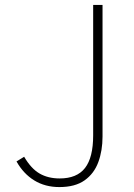

<svg xmlns="http://www.w3.org/2000/svg" viewBox="-20 -746 543 779"><path d="M221 13Q163 13 119 -14Q75 -41 47 -91L78 -110Q106 -62 140.5 -42Q175 -22 222 -22Q292 -22 325 -64.5Q358 -107 358 -197V-726H396V-192Q396 -135 379 -88.5Q362 -42 323.5 -14.5Q285 13 221 13Z"/></svg>

Font: Shanggu Sans SC VF
Style: Regular
Weight: 250
Designer: GuiWonder
Version: Version 1.021